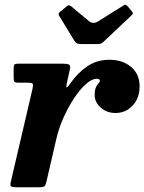

<svg xmlns="http://www.w3.org/2000/svg" viewBox="-20 -788 608 808"><path d="M294 -614.5 229 -721.5Q222.5 -731 233.5 -739L260.5 -761Q268 -766.5 271 -766Q274 -765.5 280.5 -760.5L354.5 -699Q371.5 -685 393.5 -698.5L499 -764.5Q506.5 -769 509.8 -767.5Q513 -766 518 -760.5L534.5 -741Q539.5 -735 539.2 -731.8Q539 -728.5 532 -722L416.5 -613Q410.5 -607 405.2 -604.8Q400 -602.5 388.5 -602.5H322.5Q309.5 -602.5 303.8 -605.5Q298 -608.5 294 -614.5ZM55.5 -520H245Q263.5 -520 270.8 -516Q278 -512 274 -495.5L262.5 -444Q258 -424.5 260 -420.8Q262 -417 277 -438.5Q307.5 -482 347.8 -509.2Q388 -536.5 440.5 -536.5Q496 -536.5 531.8 -506.2Q567.5 -476 567.5 -425Q567.5 -375 538.2 -343.8Q509 -312.5 466 -312.5Q429.5 -312.5 404 -335Q378.5 -357.5 378.5 -388Q378.5 -410 384 -421.2Q389.5 -432.5 395 -438Q400.5 -443.5 400.5 -448Q400.5 -456.5 387 -456.5Q366.5 -456.5 341.5 -434.2Q316.5 -412 292 -375Q267.5 -338 247.2 -292.8Q227 -247.5 216.5 -201L176 -26Q172.5 -10.5 168.5 -5.2Q164.5 0 144.5 0H48Q29.5 0 25.8 -4.5Q22 -9 25.5 -23L117 -415Q120.5 -431.5 117.5 -435.8Q114.5 -440 94.5 -440H57.5Q43 -440 40.2 -444.5Q37.5 -449 37.5 -463.5V-502Q37.5 -513 41 -516.5Q44.5 -520 55.5 -520Z"/></svg>

Font: Besley*
Style: Bold Italic
Weight: 700
Italic angle: -13°
Designer: Owen Earl
Foundry: indestructible type*
Version: Version 2.000; ttfautohint (v1.8.3)